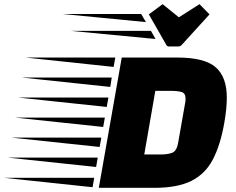

<svg xmlns="http://www.w3.org/2000/svg" viewBox="-270 -901 1131 921"><path d="M204 0 314 -625H580Q711 -625 764.5 -578.5Q818 -532 818 -432Q818 -380 806 -312Q787 -204 750.5 -135Q714 -66 647.5 -33Q581 0 470 0ZM275 -580 -148 -625H283ZM259 -484 -165 -529H266ZM422 -160H501Q534 -160 555.5 -168Q577 -176 584 -213L619 -412Q620 -417 620 -420.5Q620 -424 620 -428Q620 -454 601.5 -459.5Q583 -465 554 -465H475ZM242 -388 -182 -433H250ZM225 -292 -199 -337H233ZM208 -196 -216 -241H216ZM191 -100 -233 -145H199ZM174 -3 -250 -48H182ZM585 -678H540Q535 -678 532 -680.5Q529 -683 527 -687L444 -832L510 -881L588 -818L687 -881L735 -832L603 -687Q596 -678 585 -678ZM430 -795 29 -834H407ZM476 -714 68 -753H454Z"/></svg>

Font: Faster One
Style: Regular
Weight: 400
Designer: Eduardo Rodriguez Tunni
Foundry: Eduardo Rodriguez Tunni
Version: Version 1.003; ttfautohint (v1.8.4.7-5d5b);gftools[0.9.23]